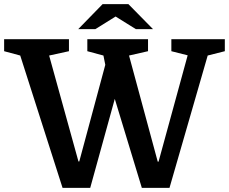

<svg xmlns="http://www.w3.org/2000/svg" viewBox="-31 -910 1109 930"><path d="M737 -127 878 -642 799 -662V-720H1058V-662L975 -641L790 0H656L525 -431L406 0H272L67 -641L-11 -662V-720H303V-662L207 -641L349 -128H353L479 -596L470 -641L392 -662V-720H686V-662L594 -641L733 -127ZM710 -769 591 -890H466L348 -769H431L529 -830L627 -769Z"/></svg>

Font: Domine
Style: Regular
Weight: 400
Designer: Pablo Impallari, Rodrigo Fuenzalida, Brenda Gallo
Foundry: Pablo Impallari, Rodrigo Fuenzalida, Brenda Gallo
Version: Version 2.000;September 19, 2022;FontCreator 14.0.0.2877 64-